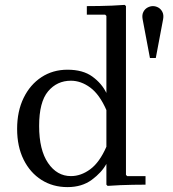

<svg xmlns="http://www.w3.org/2000/svg" viewBox="-20 -755 708 785"><path d="M495 -40 500 -35H575V0Q549 0 523.5 0.5Q498 1 472 2Q446 3 420 5L415 0V-85Q396 -50 355.5 -20Q315 10 256 10Q196 10 149.5 -19.5Q103 -49 76.5 -102.5Q50 -156 50 -228Q50 -300 76.5 -354.5Q103 -409 149.5 -439.5Q196 -470 256 -470Q319 -470 357.5 -442Q396 -414 415 -375V-690L410 -695H335V-730Q361 -730 387 -730.5Q413 -731 438.5 -732Q464 -733 490 -735L495 -730ZM415 -155V-305Q387 -369 349 -397Q311 -425 270 -425Q213 -425 176.5 -381.5Q140 -338 140 -240Q140 -142 176.5 -88.5Q213 -35 270 -35Q311 -35 349 -63Q387 -91 415 -155ZM605 -730Q617 -730 627.5 -724Q638 -718 644 -706Q650 -694 647 -677L617 -518H593L563 -677Q560 -694 566 -706Q572 -718 583 -724Q594 -730 605 -730Z"/></svg>

Font: Brygada 1918
Style: Regular
Weight: 400
Designer: Mateusz Machalski | Borys Kosmynka | Przemek Hoffer
Foundry: NIEPODLEGLA 2018
Version: Version 3.006